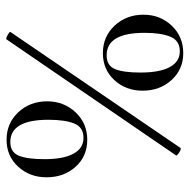

<svg xmlns="http://www.w3.org/2000/svg" viewBox="-16 -584 606 614"><g transform="rotate(90 287.0 -277.0)"><path d="M27 -433Q27 -486 62 -523Q97 -560 150 -560Q202 -560 236 -522.5Q270 -485 270 -430Q270 -376 236 -339.5Q202 -303 150 -303Q97 -303 62 -340.5Q27 -378 27 -433ZM104 6Q99 6 90 0.5Q81 -5 82 -7L453 -551Q454 -552 456 -552Q461 -552 470 -545.5Q479 -539 477 -537L106 5Q106 6 104 6ZM212 -423Q212 -485 194.5 -517Q177 -549 144 -549Q110 -549 97.5 -519Q85 -489 85 -436Q85 -315 157 -315Q190 -315 201 -342Q212 -369 212 -423ZM304 -125Q304 -178 339 -215.5Q374 -253 427 -253Q480 -253 513.5 -215.5Q547 -178 547 -123Q547 -69 513 -32Q479 5 427 5Q374 5 339 -32.5Q304 -70 304 -125ZM489 -116Q489 -177 471.5 -209Q454 -241 421 -241Q387 -241 375 -211.5Q363 -182 363 -129Q363 -7 434 -7Q467 -7 478 -34.5Q489 -62 489 -116Z"/></g></svg>

Font: Cormorant Garamond
Style: Regular
Weight: 400
Designer: Christian Thalmann (Catharsis Fonts)
Version: Version 3.000